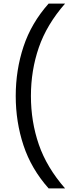

<svg xmlns="http://www.w3.org/2000/svg" viewBox="-20 -828 390 1068"><path d="M250.5 220Q154 111.5 110.8 -19Q67.5 -149.5 67.5 -294Q67.5 -438.5 110.8 -569Q154 -699.5 250.5 -808H342Q240 -691.5 196 -564Q152 -436.5 152 -294Q152 -151.5 196 -24Q240 103.5 342 220Z"/></svg>

Font: Encode Sans SmExp
Style: Regular
Weight: 400
Width: 6
Designer: Multiple Designers
Foundry: Impallari Type
Version: Version 3.002; ttfautohint (v1.8.3) -l 8 -r 50 -G 200 -x 14 